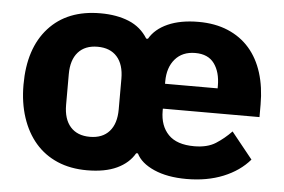

<svg xmlns="http://www.w3.org/2000/svg" viewBox="-44 -597 989 669"><g transform="rotate(5 450.5 -262.5)"><path d="M282 -105Q326 -105 350 -132Q374 -159 374 -209V-316Q374 -366 350 -393Q326 -420 282 -420Q238 -420 214 -393Q190 -366 190 -316V-209Q190 -159 214 -132Q238 -105 282 -105ZM711 -312V-321Q711 -369 689.5 -398.5Q668 -428 623 -428Q578 -428 552.5 -398.5Q527 -369 527 -320V-312ZM630 12Q563 12 516.5 -8.5Q470 -29 454 -62H448Q428 -27 386.5 -7.5Q345 12 282 12Q224 12 178.5 -7.5Q133 -27 101.5 -63.5Q70 -100 53 -151.5Q36 -203 36 -266Q36 -393 101 -465Q166 -537 282 -537Q339 -537 381.5 -519.5Q424 -502 448 -463H454Q474 -498 518 -517.5Q562 -537 625 -537Q683 -537 728 -518Q773 -499 803.5 -464Q834 -429 849.5 -379.5Q865 -330 865 -269V-225H527V-217Q527 -165 556.5 -134.5Q586 -104 647 -104Q693 -104 722 -122.5Q751 -141 776 -167L850 -75Q815 -34 758.5 -11Q702 12 630 12Z"/></g></svg>

Font: IBM Plex Sans Devanagari
Style: Bold
Weight: 700
Designer: Mike Abbink, Paul van der Laan, Pieter van Rosmalen, Erin McLaughlin
Foundry: Bold Monday
Version: Version 1.1